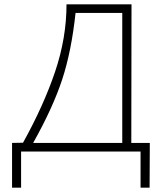

<svg xmlns="http://www.w3.org/2000/svg" viewBox="-20 -704 752 892"><path d="M633 168V0H78V168H36V-40L87 -41Q183 -214 236 -371Q289 -528 289 -684H591L590 -40H676L675 168ZM134 -40H548V-644H331Q312 -466 269 -335Q226 -204 134 -40Z"/></svg>

Font: Bellota Text Light
Style: Regular
Weight: 300
Designer: Kemie Guaida
Foundry: Kemie Guaida
Version: Version 4.001